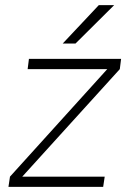

<svg xmlns="http://www.w3.org/2000/svg" viewBox="-20 -730 495 750"><path d="M93 -500H453L448 -460L67 -40H389L383 0H13L19 -40L399 -460H88ZM366 -710H426L275 -560H225Z"/></svg>

Font: Retni Sans Light
Style: Italic
Weight: 300
Italic angle: -8°
Designer: Vitaly Kuzmin
Foundry: ParaType Ltd.
Version: Version 1.00;June 10, 2019;FontCreator 11.5.0.2425 64-bit; t